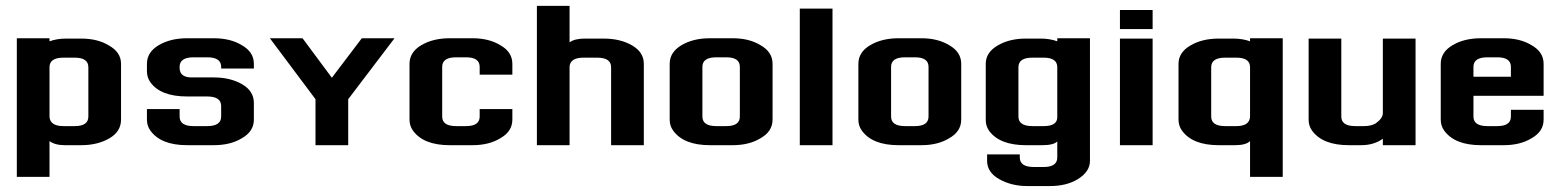

<svg xmlns="http://www.w3.org/2000/svg" viewBox="-20 -490 5277 648"><path d="M194.3 -295.4Q147.1 -295.4 147.1 -263.2V-95.4Q149.4 -64.4 194.3 -64.4H232.2Q278.2 -64.4 278.2 -96.6V-263.2Q278.2 -295.4 232.2 -295.4ZM198.9 0Q165.5 0 147.1 -13.8V106.9H36.8V-360.9H147.1V-350.6Q172.4 -359.8 203.4 -359.8H254Q309.2 -359.8 347.1 -336.8Q388.5 -313.8 388.5 -274.7V-86.2Q388.5 -46 348.9 -23Q309.2 0 254 0Z M726.4 -132.2Q726.4 -164.4 679.3 -164.4H611.5Q521.8 -164.4 487.4 -212.6Q475.9 -228.7 475.9 -249.4V-274.7Q475.9 -313.8 515.5 -337.4Q555.2 -360.9 611.5 -360.9H701.1Q757.5 -360.9 795.4 -337.9Q836.8 -314.9 836.8 -274.7V-258.6H726.4V-264.4Q726.4 -296.6 679.3 -296.6H633.3Q586.2 -296.6 586.2 -264.4V-260.9Q586.2 -226.4 633.3 -228.7H701.1Q757.5 -228.7 797.1 -205.7Q836.8 -182.8 836.8 -142.5V-86.2Q836.8 -46 795.4 -23Q757.5 0 701.1 0H611.5Q523 0 487.4 -49.4Q475.9 -65.5 475.9 -86.2V-121.8H586.2V-96.6Q586.2 -64.4 633.3 -64.4H679.3Q726.4 -64.4 726.4 -96.6Z M1001.1 -360.9 1100 -227.6 1201.1 -360.9H1311.5L1155.2 -155.2V0H1044.8V-155.2L890.8 -360.9Z M1552.9 -64.4Q1598.9 -64.4 1598.9 -96.6V-121.8H1709.2V-86.2Q1709.2 -46 1667.8 -23Q1629.9 0 1574.7 0H1497.7Q1409.2 0 1373.6 -49.4Q1362.1 -65.5 1362.1 -86.2V-274.7Q1362.1 -313.8 1401.7 -337.4Q1441.4 -360.9 1497.7 -360.9H1574.7Q1629.9 -360.9 1667.8 -337.9Q1709.2 -314.9 1709.2 -274.7V-237.9H1598.9V-264.4Q1598.9 -296.6 1552.9 -296.6H1519.5Q1472.4 -296.6 1472.4 -264.4V-96.6Q1472.4 -64.4 1519.5 -64.4Z M1949.4 -295.4Q1904.6 -295.4 1902.3 -265.5V0H1792V-470.1H1902.3V-347.1Q1919.5 -359.8 1954 -359.8H2017.2Q2073.6 -359.8 2113.2 -336.8Q2152.9 -313.8 2152.9 -274.7V0H2042.5V-263.2Q2042.5 -295.4 1995.4 -295.4Z M2431 -64.4Q2477 -64.4 2477 -96.6V-264.4Q2477 -296.6 2431 -296.6H2397.7Q2350.6 -296.6 2350.6 -264.4V-96.6Q2350.6 -64.4 2397.7 -64.4ZM2240.2 -274.7Q2240.2 -313.8 2279.9 -337.4Q2319.5 -360.9 2375.9 -360.9H2452.9Q2508 -360.9 2546 -337.9Q2587.4 -314.9 2587.4 -274.7V-86.2Q2587.4 -46 2546 -23Q2508 0 2452.9 0H2375.9Q2287.4 0 2251.7 -49.4Q2240.2 -65.5 2240.2 -86.2Z M2679.3 0V-460.9H2789.7V0Z M3067.8 -64.4Q3113.8 -64.4 3113.8 -96.6V-264.4Q3113.8 -296.6 3067.8 -296.6H3034.5Q2987.4 -296.6 2987.4 -264.4V-96.6Q2987.4 -64.4 3034.5 -64.4ZM2877 -274.7Q2877 -313.8 2916.7 -337.4Q2956.3 -360.9 3012.6 -360.9H3089.7Q3144.8 -360.9 3182.8 -337.9Q3224.1 -314.9 3224.1 -274.7V-86.2Q3224.1 -46 3182.8 -23Q3144.8 0 3089.7 0H3012.6Q2924.1 0 2888.5 -49.4Q2877 -65.5 2877 -86.2Z M3502.3 -64.4Q3548.3 -64.4 3548.3 -94.3V-263.2Q3548.3 -295.4 3502.3 -295.4H3464.4Q3417.2 -295.4 3417.2 -263.2V-96.6Q3417.2 -64.4 3464.4 -64.4ZM3548.3 -12.6Q3535.6 0 3497.7 0H3442.5Q3354 0 3318.4 -48.3Q3306.9 -64.4 3306.9 -85.1V-274.7Q3306.9 -312.6 3346.6 -336.2Q3386.2 -359.8 3442.5 -359.8H3492Q3523 -359.8 3548.3 -350.6V-360.9H3658.6V52.9Q3658.6 89.7 3617.2 114.9Q3579.3 137.9 3524.1 137.9H3446Q3394.3 137.9 3352.9 114.9Q3311.5 92 3311.5 52.9V31H3421.8V41.4Q3421.8 73.6 3469 73.6H3502.3Q3548.3 73.6 3548.3 41.4Z M3870.1 -456.3V-392H3759.8V-456.3ZM3759.8 -359.8H3870.1V0H3759.8Z M4152.9 -64.4Q4196.6 -64.4 4198.9 -95.4V-263.2Q4198.9 -295.4 4152.9 -295.4H4114.9Q4067.8 -295.4 4067.8 -263.2V-96.6Q4067.8 -64.4 4114.9 -64.4ZM3957.5 -274.7Q3957.5 -312.6 3997.1 -336.2Q4036.8 -359.8 4093.1 -359.8H4142.5Q4173.6 -359.8 4198.9 -350.6V-360.9H4309.2V106.9H4198.9V-13.8Q4185.1 0 4148.3 0H4093.1Q4004.6 0 3969 -49.4Q3957.5 -65.5 3957.5 -86.2Z M4506.9 -96.6Q4506.9 -64.4 4554 -64.4H4582.8Q4608 -64.4 4623 -73.6Q4647.1 -90.8 4647.1 -108V-359.8H4757.5V0H4647.1V-21.8Q4617.2 0 4573.6 0H4532.2Q4443.7 0 4408 -49.4Q4396.6 -65.5 4396.6 -86.2V-359.8H4506.9Z M5000 -296.6Q4952.9 -296.6 4952.9 -264.4V-231H5079.3V-264.4Q5079.3 -296.6 5033.3 -296.6ZM5033.3 -64.4Q5079.3 -64.4 5079.3 -96.6V-119.5H5189.7V-86.2Q5189.7 -46 5148.3 -23Q5110.3 0 5055.2 0H4978.2Q4889.7 0 4854 -49.4Q4842.5 -65.5 4842.5 -86.2V-274.7Q4842.5 -313.8 4882.2 -337.4Q4921.8 -360.9 4978.2 -360.9H5055.2Q5110.3 -360.9 5148.3 -337.9Q5189.7 -314.9 5189.7 -274.7V-166.7H4952.9V-96.6Q4952.9 -64.4 5000 -64.4Z"/></svg>

Font: Dhurjati
Style: Regular
Weight: 400
Designer: Purushoth Kumar Guthula
Foundry: Andhrapradesh Society for Knowledge Networks
Version: Version 1.0.5; ttfautohint (v1.2.25-373a) -l 7 -r 28 -G 50 -